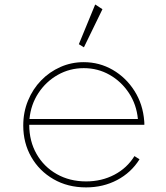

<svg xmlns="http://www.w3.org/2000/svg" viewBox="-20 -798 719 834"><path d="M354 16Q274 16 212.2 -19.8Q150.5 -55.5 115.8 -116.2Q81 -177 81 -252.5Q81 -311 101.8 -361.2Q122.5 -411.5 158.8 -448.8Q195 -486 242.5 -507Q290 -528 343.5 -528Q412 -528 469.8 -494.5Q527.5 -461 564.2 -403Q601 -345 606.5 -271.5Q607 -267 607 -263.8Q607 -260.5 607 -256H107Q107 -185 138.8 -129.2Q170.5 -73.5 226.5 -41.8Q282.5 -10 354 -10Q421.5 -10 476.8 -39Q532 -68 564 -120L586 -106Q549.5 -48 488.8 -16Q428 16 354 16ZM108 -281H579Q573 -344 540 -394Q507 -444 456 -473Q405 -502 344 -502Q283 -502 231.5 -473Q180 -444 147 -394Q114 -344 108 -281ZM344.5 -592.5 322.5 -606 393.5 -778.5 425 -758Z"/></svg>

Font: Spartan Thin Thin
Style: Regular
Weight: 250
Version: Version 1.004